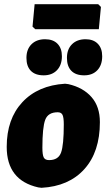

<svg xmlns="http://www.w3.org/2000/svg" viewBox="-20 -883 508 915"><path d="M448 -863 461 -850 451 -744H148L135 -756L145 -863ZM195 -696Q233 -696 254 -674.5Q275 -653 275 -615Q275 -573 251.5 -548.5Q228 -524 188 -524Q148 -524 127 -545.5Q106 -567 106 -607Q106 -648 130 -672Q154 -696 195 -696ZM388 -696Q425 -696 446 -674.5Q467 -653 467 -615Q467 -573 444 -548.5Q421 -524 381 -524Q341 -524 320 -545.5Q299 -567 299 -607Q299 -648 323 -672Q347 -696 388 -696ZM290 -484 306 -482Q376 -466 416 -420.5Q456 -375 456 -301Q456 -159 382 -77Q308 5 178 12L162 10Q12 -24 12 -183Q12 -316 86.5 -396Q161 -476 290 -484ZM255 -348Q209 -348 195.5 -312Q182 -276 182 -179Q182 -145 188.5 -132.5Q195 -120 214 -120Q258 -120 271 -156Q284 -192 284 -290Q284 -323 278 -335.5Q272 -348 255 -348Z"/></svg>

Font: Alegreya Sans Black
Style: Italic
Weight: 900
Italic angle: -7°
Designer: Juan Pablo del Peral
Foundry: Huerta Tipografica
Version: Version 2.007